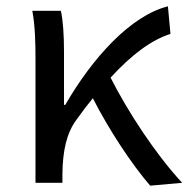

<svg xmlns="http://www.w3.org/2000/svg" viewBox="-20 -577 595 606"><path d="M555 0C472 -89 383 -225 329 -332C396 -405 458 -451 518 -470L510 -557C393 -528 272 -395 186 -246H182V-416C182 -464 179 -514 172 -543H82C91 -495 92 -438 92 -394V0H177V-28C178 -99 189 -156 222 -200C239 -224 256 -246 273 -267C324 -167 396 -58 454 9Z"/></svg>

Font: Source Han Sans KR Regular
Style: Regular
Weight: 400
Designer: Ryoko NISHIZUKA (kana & ideographs); Paul D. Hunt (Latin, Greek & Cyrillic); Wenlong ZHANG (bopomofo); Sandoll Communica
Foundry: Adobe Systems Incorporated
Version: Version 1.004;PS 1.004;hotconv 1.0.82;makeotf.lib2.5.63406